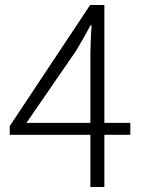

<svg xmlns="http://www.w3.org/2000/svg" viewBox="-20 -749 575 769"><path d="M342 0H398V-209H502V-257H398V-729H341L19 -244V-209H342ZM342 -257H86L285 -546C305 -580 325 -614 342 -647H347C344 -614 342 -558 342 -526Z"/></svg>

Font: Noto Sans TC Light
Style: Regular
Weight: 300
Designer: Ryoko NISHIZUKA 西塚涼子 (kana, bopomofo & ideographs); Paul D. Hunt (Latin, Greek & Cyrillic); Sandoll Communications 산돌커뮤니
Foundry: Adobe
Version: Version 2.004;hotconv 1.0.118;makeotfexe 2.5.65603